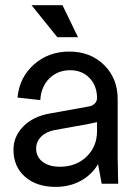

<svg xmlns="http://www.w3.org/2000/svg" viewBox="-20 -712 528 744"><path d="M195.8 12.2Q121.6 12.2 76.9 -27.1Q32.2 -66.4 32.2 -131.8Q32.2 -183.6 70.3 -222.2Q108.4 -260.7 171.9 -272L326.2 -299.8Q338.9 -302.2 347.4 -311Q356 -319.8 356 -332Q356 -379.4 326.9 -409.7Q297.9 -439.9 252 -439.9Q203.6 -439.9 171.4 -408.2Q139.2 -376.5 136.2 -324.2L47.9 -334Q55.2 -412.1 111.6 -462.2Q168 -512.2 248 -512.2Q330.6 -512.2 383.3 -460.2Q436 -408.2 436 -328.1V-100.1L438 0H374L359.9 -76.2Q336.4 -35.2 293.2 -11.5Q250 12.2 195.8 12.2ZM202.1 -567.9 102.1 -691.9H222.2L282.2 -567.9ZM120.1 -136.2Q120.1 -104.5 145 -85.2Q169.9 -65.9 211.9 -65.9Q274.9 -65.9 315.4 -105Q356 -144 356 -204.1V-238.8Q327.6 -232.4 324.2 -231.9L191.9 -208Q159.2 -202.1 139.6 -182.6Q120.1 -163.1 120.1 -136.2Z"/></svg>

Font: Apfel Grotezk
Style: Regular
Weight: 400
Designer: Luigi Gorlero
Foundry: © 2023, Luigi Gorlero & Collletttivo
Version: Version 2.000;Glyphs 3.2 (3217)